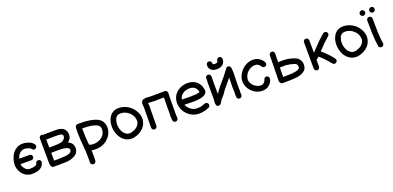

<svg xmlns="http://www.w3.org/2000/svg" viewBox="9 -1923 6725 3284"><g transform="rotate(-20 3371.5 -281.0)"><path d="M272 10Q242 10 214 2Q131 -23 87.5 -93.5Q44 -164 44 -239Q44 -291 63 -343Q105 -479 226 -524Q260 -534 295 -534Q333 -534 372 -522Q457 -503 494 -444Q501 -432 501 -420Q501 -393 477 -378Q465 -371 453 -371Q426 -371 411 -395L408 -399Q406 -402 404 -403Q402 -404 396 -410L394 -411Q369 -427 323 -435L308 -438L287 -439L278 -438L260 -434Q258 -433 256 -432.5Q254 -432 251 -430.5Q248 -429 246 -429Q232 -422 219 -413L215 -410Q204 -404 181 -374Q172 -358 164 -341L160 -330Q156 -321 153 -311H341Q361 -311 375 -297Q389 -283 389 -263Q389 -244 375 -229.5Q361 -215 341 -215H141Q142 -206 149 -184L150 -180Q151 -180 152 -178.5Q153 -177 153 -174Q162 -154 175 -137Q179 -128 200 -111L206 -106Q221 -97 226 -95L229 -94Q244 -87 254 -87L270 -86Q294 -86 318 -89Q353 -95 369 -102H370Q371 -103 373 -103Q383 -108 386 -111H387Q388 -112 388.5 -113Q389 -114 391 -116.5Q393 -119 395 -124L398 -131Q403 -157 423 -169Q435 -176 448 -176Q475 -176 488 -155Q497 -141 497 -129Q497 -122 490 -105Q455 10 272 10Z M702 -314 816 -316Q881 -318 927 -328Q1001 -360 1001 -412Q1001 -425 998 -433Q991 -462 894 -462Q808 -462 771 -461Q748 -460 700 -460ZM736 -76Q819 -76 863 -80Q930 -80 975 -95Q1007 -111 1010 -114Q1026 -128 1028 -153Q1028 -163 1020 -179Q1011 -201 932 -214Q931 -214 931 -215Q886 -220 809 -220Q768 -218 703 -218L704 -76ZM735 20H662Q643 20 629 6Q615 -8 614 -28Q608 -39 608 -52Q608 -163 606 -278.5Q604 -394 604 -515Q605 -535 618.5 -549Q632 -563 652 -563Q667 -563 679 -554Q699 -556 725 -556Q756 -556 781 -557Q806 -558 917 -558Q1014 -558 1062 -508Q1097 -467 1097 -411Q1097 -333 1032 -287Q1124 -248 1124 -150Q1124 -126 1115 -103Q1102 -66 1073 -42Q992 19 857 19L824 18Q775 20 735 20Z M1343 -429V-410Q1343 -247 1358 -126H1359Q1374 -120 1406 -114H1410Q1421 -112 1437 -112L1463 -113Q1464 -113 1466.5 -113.5Q1469 -114 1471 -114Q1473 -114 1474 -115Q1511 -120 1531 -130L1539 -133Q1573 -148 1584 -159Q1585 -159 1586.5 -160.5Q1588 -162 1590 -163Q1606 -176 1620 -193L1621 -195Q1626 -200 1636 -218L1644 -233V-235Q1652 -254 1655 -274L1656 -280Q1657 -294 1657 -309Q1657 -323 1652 -336Q1652 -343 1641 -358V-359Q1630 -370 1625 -374Q1625 -375 1624 -375Q1623 -375 1623 -376Q1608 -386 1588 -396H1587Q1561 -406 1512 -417L1487 -421Q1415 -429 1343 -429ZM1339 -527Q1551 -527 1658 -469Q1710 -441 1736 -388Q1755 -345 1755 -298Q1755 -212 1702 -141Q1603 -15 1438 -15Q1401 -15 1365 -23Q1368 28 1368 78Q1368 121 1366 163Q1364 184 1351 198Q1338 212 1317 212Q1298 212 1283 198Q1268 184 1268 163Q1270 121 1270 80Q1270 -39 1257.5 -156Q1245 -273 1245 -390Q1245 -434 1247 -478Q1249 -498 1262 -512.5Q1275 -527 1296 -527L1302 -526Q1308 -527 1339 -527Z M2081 25Q2022 25 1967 -6Q1893 -54 1859 -137Q1829 -209 1829 -285Q1829 -389 1880 -463Q1939 -544 2043 -544Q2128 -544 2203 -502Q2302 -445 2346 -341Q2368 -291 2368 -241Q2368 -186 2342 -130Q2314 -75 2262.5 -38.5Q2211 -2 2152 14Q2116 25 2081 25ZM2071 -73Q2087 -73 2098 -74L2108 -75Q2176 -94 2212 -123Q2224 -132 2241 -151Q2241 -152 2242 -152Q2263 -181 2269 -215Q2269 -218 2270 -218L2271 -234Q2267 -282 2257 -303V-305L2256 -306Q2243 -335 2228 -354Q2228 -355 2227 -355Q2185 -408 2129 -430Q2091 -445 2073 -445Q2061 -447 2035 -447Q2023 -447 1999 -440V-439Q1990 -435 1984.5 -430.5Q1979 -426 1977 -426L1960 -408Q1945 -393 1930 -331Q1927 -310 1927 -286Q1927 -259 1934 -221Q1949 -163 1979 -124Q2028 -74 2063 -74Z M2503 10Q2483 10 2469 -4Q2455 -18 2455 -38Q2455 -130 2457 -223L2458 -391L2457 -435Q2454 -444 2454 -465Q2454 -531 2507 -543Q2532 -548 2556 -548L2603 -545Q2631 -543 2654 -543Q2686 -543 2701 -544H2760Q2824 -546 2888 -546Q2909 -545 2922.5 -530Q2936 -515 2936 -483Q2936 -469 2934 -454Q2932 -439 2932 -396Q2932 -211 2931 -152L2930 -115Q2930 -77 2934 -39V-37Q2934 -18 2918.5 -4.5Q2903 9 2886 9Q2866 9 2852 -5.5Q2838 -20 2837 -39Q2833 -74 2833 -109Q2833 -132 2835 -156Q2836 -213 2836 -331Q2836 -422 2838 -448V-449L2752 -448Q2733 -448 2715 -447L2671 -446Q2638 -446 2605 -449Q2578 -452 2551 -452Q2555 -419 2556 -384L2554 -327L2553 -231Q2551 -134 2551 -38Q2550 -18 2536 -4Q2522 10 2503 10Z M3317 18Q3188 18 3095 -79Q3015 -169 3015 -289Q3021 -417 3124 -491Q3205 -543 3296 -543Q3392 -543 3458 -491Q3522 -437 3537 -348Q3541 -335 3541 -322Q3541 -208 3276 -208Q3200 -208 3126 -212L3128 -205L3135 -191L3147 -170L3156 -158V-157Q3173 -138 3194 -120L3199 -116L3234 -96Q3235 -96 3237 -95Q3239 -94 3241 -93.5Q3243 -93 3244 -92Q3258 -87 3276 -83Q3281 -83 3283 -82L3313 -80Q3332 -80 3351 -82Q3356 -82 3356 -83Q3388 -83 3460 -112Q3467 -115 3475 -115Q3486 -115 3500 -106Q3522 -92 3522 -65Q3522 -33 3486 -18Q3397 18 3317 18ZM3256 -307Q3316 -307 3376 -312Q3380 -313 3385 -313Q3385 -314 3387 -314Q3418 -317 3441 -327H3442Q3442 -338 3432 -365Q3432 -368 3430 -370V-371Q3421 -389 3414 -397V-398Q3406 -408 3396 -416L3394 -418Q3381 -428 3368 -433L3363 -435Q3346 -442 3329 -444L3297 -446Q3275 -446 3265 -444L3234 -436Q3205 -430 3175 -408Q3172 -408 3169 -403H3168Q3161 -397 3155 -390L3143 -378Q3131 -360 3125 -348V-347Q3125 -346 3124 -346Q3120 -336 3118 -326.5Q3116 -317 3114 -310Q3197 -307 3256 -307Z M4052 10Q4013 10 4004 -25Q4000 -54 4000 -83Q4000 -88 4001 -95.5Q4002 -103 4002 -131L4001 -154Q3999 -193 3999 -232Q3999 -284 4004 -387Q3965 -337 3862 -218L3860 -215Q3857 -212 3855 -208L3844 -191Q3815 -144 3785 -114Q3772 -102 3760 -87Q3760 -86 3759 -85Q3758 -84 3757 -82Q3756 -80 3753 -77Q3726 -39 3716 -19Q3699 4 3674 4Q3671 4 3654.5 2.5Q3638 1 3628 -30Q3624 -49 3624 -69Q3624 -82 3626 -96Q3629 -119 3629 -142Q3629 -309 3628 -334V-418Q3628 -442 3631 -478V-495L3630 -498Q3629 -501 3629 -506Q3629 -519 3637 -534Q3648 -556 3677 -556Q3689 -556 3704 -548Q3719 -540 3723 -520.5Q3727 -501 3727 -482Q3727 -468 3725 -455L3724 -417V-338Q3725 -308 3725 -191L3727 -192L3733 -200Q3734 -200 3734.5 -201Q3735 -202 3736 -203Q3737 -204 3737 -205Q3756 -229 3764 -245Q3788 -280 3815 -311Q3892 -399 3920 -434Q3922 -437 3925 -440.5Q3928 -444 3928 -445L3939 -459Q3967 -499 3984 -518L3997 -534V-535L4006 -549Q4021 -573 4048 -573Q4067 -573 4082 -559Q4102 -542 4102 -413Q4102 -377 4099 -340Q4096 -253 4096 -222L4097 -161L4098 -133L4096 -69L4098 -39Q4098 -25 4090 -11Q4079 10 4052 10ZM3855 -593Q3760 -593 3727 -662Q3718 -683 3718 -708Q3718 -740 3740 -757Q3753 -765 3766 -765Q3807 -765 3815 -723Q3815 -708 3817 -702Q3819 -690 3856 -690Q3906 -690 3910 -723Q3910 -756 3939 -769Q3950 -774 3960 -774Q3973 -774 3990 -762Q4007 -750 4007 -723Q4007 -662 3963 -625Q3925 -593 3855 -593Z M4464 21Q4385 21 4316 -25Q4220 -91 4196 -204Q4192 -228 4192 -252Q4192 -341 4268 -431Q4351 -525 4477 -535Q4607 -535 4672 -424Q4679 -412 4679 -400Q4679 -372 4654 -357Q4642 -351 4629 -351Q4601 -351 4588 -375L4576 -393V-394L4555 -415Q4549 -421 4533 -428Q4524 -434 4484 -437Q4436 -437 4378 -400Q4361 -390 4336 -360Q4335 -358 4333 -357Q4312 -330 4304 -307L4299 -293Q4291 -263 4291 -255Q4289 -251 4289 -240Q4289 -222 4301 -189L4302 -188Q4311 -167 4324 -149L4326 -148Q4354 -114 4403 -88Q4406 -88 4407 -87Q4408 -86 4447 -76L4460 -75L4489 -77L4507 -83Q4529 -95 4549 -126L4550 -130Q4554 -139 4557 -150Q4562 -169 4580 -179Q4591 -186 4604 -186Q4610 -186 4617 -184Q4652 -173 4652 -136Q4648 -82 4600 -32Q4549 21 4464 21Z M4909 15H4831Q4802 15 4787 -15Q4778 -27 4778 -43Q4779 -158 4783 -274Q4787 -390 4787 -506Q4788 -526 4802 -540Q4816 -554 4835 -554Q4855 -554 4869 -540Q4883 -526 4883 -506Q4883 -417 4880 -348L4947 -350Q5085 -350 5188 -304Q5280 -259 5280 -156Q5280 -113 5261 -81Q5217 -15 5110 3Q5038 15 4909 15ZM4874 -81Q5032 -81 5066 -88Q5070 -88 5102 -94Q5141 -101 5165 -117Q5168 -117 5178 -129Q5183 -136 5183 -155Q5183 -187 5171 -199Q5155 -215 5143 -220Q5075 -244 4995 -253Q4937 -253 4920 -252H4877Z M5462 11Q5442 11 5428 -3.5Q5414 -18 5414 -38Q5412 -368 5412 -515Q5412 -535 5426 -549.5Q5440 -564 5460 -564Q5480 -564 5494.5 -549.5Q5509 -535 5509 -515Q5509 -366 5511 -290Q5550 -330 5588 -371Q5673 -464 5769 -545Q5785 -558 5804 -559Q5824 -559 5838 -545Q5852 -531 5853 -511Q5853 -490 5838 -476Q5742 -395 5657 -301L5628 -271Q5725 -191 5803 -92L5817 -75Q5830 -59 5831 -40Q5831 -21 5816.5 -6.5Q5802 8 5780 8Q5761 8 5748 -6L5733 -23Q5630 -148 5568 -195L5559 -201Q5513 -157 5511 -157V-38Q5511 -18 5496.5 -3.5Q5482 11 5462 11Z M6169 25Q6110 25 6055 -6Q5981 -54 5947 -137Q5917 -209 5917 -285Q5917 -389 5968 -463Q6027 -544 6131 -544Q6216 -544 6291 -502Q6390 -445 6434 -341Q6456 -291 6456 -241Q6456 -186 6430 -130Q6402 -75 6350.5 -38.5Q6299 -2 6240 14Q6204 25 6169 25ZM6159 -73Q6175 -73 6186 -74L6196 -75Q6264 -94 6300 -123Q6312 -132 6329 -151Q6329 -152 6330 -152Q6351 -181 6357 -215Q6357 -218 6358 -218L6359 -234Q6355 -282 6345 -303V-305L6344 -306Q6331 -335 6316 -354Q6316 -355 6315 -355Q6273 -408 6217 -430Q6179 -445 6161 -445Q6149 -447 6123 -447Q6111 -447 6087 -440V-439Q6078 -435 6072.5 -430.5Q6067 -426 6065 -426L6048 -408Q6033 -393 6018 -331Q6015 -310 6015 -286Q6015 -259 6022 -221Q6037 -163 6067 -124Q6116 -74 6151 -74Z M6676 -46Q6677 -40 6677 -34Q6677 -21 6670 -7Q6663 7 6642 14Q6636 15 6631 15Q6618 15 6602.5 7.5Q6587 0 6582 -20Q6564 -141 6560 -257.5Q6556 -374 6556 -495Q6556 -515 6570.5 -529.5Q6585 -544 6605 -544Q6625 -544 6639.5 -529.5Q6654 -515 6654 -495V-443Q6654 -351 6657 -265Q6659 -207 6664 -149L6670 -91L6672 -77Q6672 -74 6673 -71Q6674 -59 6676 -46ZM6571 -644Q6571 -624 6556.5 -609.5Q6542 -595 6522 -595Q6502 -595 6487.5 -609.5Q6473 -624 6473 -644Q6473 -664 6487.5 -678.5Q6502 -693 6522 -693Q6542 -693 6556.5 -678.5Q6571 -664 6571 -644ZM6743 -641Q6743 -621 6728.5 -606.5Q6714 -592 6694 -592Q6674 -592 6659.5 -606.5Q6645 -621 6645 -641Q6645 -661 6659.5 -675.5Q6674 -690 6694 -690Q6714 -690 6728.5 -675.5Q6743 -661 6743 -641Z"/></g></svg>

Font: Bad Comic
Style: Regular
Weight: 400
Designer: GGBotNet
Foundry: f0n7
Version: 0.9